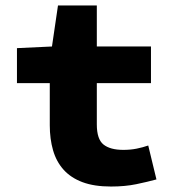

<svg xmlns="http://www.w3.org/2000/svg" viewBox="-20 -670 640 702"><path d="M386 12Q324 12 281.5 -4Q239 -20 212.5 -49.5Q186 -79 174 -120.5Q162 -162 162 -212V-366H42V-494L170 -500L192 -650H334V-500H532V-366H334V-215Q334 -161 358.5 -141.5Q383 -122 431 -122Q457 -122 479.5 -126.5Q502 -131 522 -138L552 -14Q519 -5 478 3.5Q437 12 386 12Z"/></svg>

Font: Source Code Pro Black
Style: Regular
Weight: 900
Monospace: yes
Designer: Paul D. Hunt, Teo Tuominen
Foundry: Adobe Systems Incorporated
Version: Version 2.030;PS 1.000;hotconv 16.6.51;makeotf.lib2.5.65220